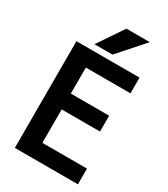

<svg xmlns="http://www.w3.org/2000/svg" viewBox="-259 -1157 1155 1323"><g transform="rotate(30 319.0 -496.0)"><path d="M86 52H588V-73H233V-339H538V-465H233V-672H588V-797H86ZM204 -841H347L527 -1044H341Z"/></g></svg>

Font: LINE Seed JP_OTF Bold
Style: Regular
Weight: 700
Designer: LINE & Fontrix & Fontworks
Version: Version 1.009